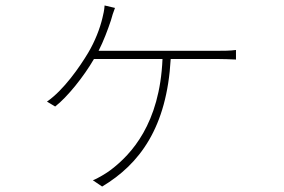

<svg xmlns="http://www.w3.org/2000/svg" viewBox="-20 -618 1040 703"><path d="M341 -432C359 -467 375 -510 386 -543C390 -559 395 -573 401 -589L363 -598C362 -580 358 -565 355 -552C346 -514 328 -467 303 -425C272 -373 213 -288 152 -246L182 -228C227 -263 287 -338 324 -402H575C565 -164 460 -53 387 3C372 15 335 37 320 42L354 65C491 -17 591 -151 605 -402H776C796 -402 823 -401 844 -400V-435C823 -432 797 -432 776 -432Z"/></svg>

Font: Genne Gothic ExtraLight
Style: Regular
Weight: 250
Designer: Ryoko NISHIZUKA (kana & ideographs); Paul D. Hunt (Latin, Greek & Cyrillic); Wenlong ZHANG (bopomofo); Sandoll Communica
Foundry: Adobe Systems Incorporated
Version: Version 1.004;PS 1.004;hotconv 16.6.51;makeotf.lib2.5.65220